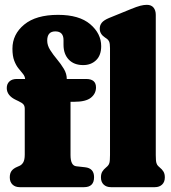

<svg xmlns="http://www.w3.org/2000/svg" viewBox="-20 -775 708 795"><path d="M272 -133Q272 -89 296 -86.5L332 -82.5Q369.5 -78.5 369.5 -41.5Q369.5 0 328 0H62Q43 0 31.8 -10.8Q20.5 -21.5 20.5 -40.5Q20.5 -57.5 28 -67.5Q35.5 -77.5 51 -84L59 -87.5Q69.5 -91.5 76 -102.2Q82.5 -113 82.5 -135V-324.5Q82.5 -336 77.2 -342.5Q72 -349 56 -356.5L46.5 -361Q8 -379 8 -410.5Q8 -427.5 19 -437.8Q30 -448 49.5 -448H84Q83 -459.5 75 -469.2Q67 -479 56.8 -491.5Q46.5 -504 39 -523.5Q31.5 -543 31.5 -573.5Q31.5 -633 80.2 -673.2Q129 -713.5 220.5 -713.5Q308 -713.5 353.5 -674.8Q399 -636 399 -584Q399 -546 378 -525.8Q357 -505.5 324.5 -505.5Q286.5 -505.5 264.8 -528.2Q243 -551 243 -589.5V-609Q243 -645 209 -645Q175.5 -645 175.5 -607Q175.5 -587 187.8 -567.8Q200 -548.5 216 -529.5Q232 -510.5 244.2 -490.2Q256.5 -470 256.5 -448H336.5Q377.5 -448 377.5 -413Q377.5 -387.5 356.5 -370.5Q335.5 -353.5 287 -353.5H272ZM625 -713.5V-133Q625 -108.5 627.8 -99.8Q630.5 -91 636 -86.5L641 -82Q651.5 -73.5 657 -64.2Q662.5 -55 662.5 -40.5Q662.5 -21.5 651.2 -10.8Q640 0 621 0H439.5Q420.5 0 409.2 -10.8Q398 -21.5 398 -40.5Q398 -55 403.5 -64.2Q409 -73.5 419.5 -82L424.5 -86.5Q430 -91 432.8 -99.8Q435.5 -108.5 435.5 -133V-575.5Q435.5 -595 431.8 -603Q428 -611 419.5 -616.5L415 -619.5Q393 -634 393 -656Q393 -670.5 401.5 -681Q410 -691.5 431.5 -700.5L521 -737Q546.5 -747.5 561 -751.2Q575.5 -755 588 -755Q606.5 -755 615.8 -743.5Q625 -732 625 -713.5Z"/></svg>

Font: Fraunces 144pt SuperSoft Black
Style: Regular
Weight: 900
Version: Version 1.000;[b76b70a41]